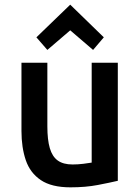

<svg xmlns="http://www.w3.org/2000/svg" viewBox="-20 -791 600 823"><path d="M282 12Q201 12 155 -19Q109 -50 90.5 -104.5Q72 -159 72 -229V-522H183V-249Q183 -192 193.5 -156Q204 -120 227.5 -103Q251 -86 291 -86Q314 -86 338 -89Q362 -92 373 -94V-522H485V-16Q451 -8 399 2Q347 12 282 12ZM183 -577 136 -631 281 -771 425 -631 379 -577 281 -661Z"/></svg>

Font: Ubuntu Sans Mono Medium
Style: Regular
Weight: 500
Monospace: yes
Designer: Dalton Maag Ltd
Foundry: Dalton Maag Ltd
Version: Version 1.006